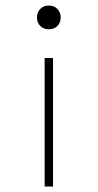

<svg xmlns="http://www.w3.org/2000/svg" viewBox="-20 -604 353 695"><path d="M141.6 -394V71.3H171.9V-394ZM199.7 -540.5Q199.7 -558.6 188 -571.3Q176.3 -584 156.7 -584Q137.2 -584 125.5 -571.3Q113.8 -558.6 113.8 -540.5Q113.8 -522.5 125.5 -510.3Q137.2 -498 156.7 -498Q176.3 -498 188 -510.3Q199.7 -522.5 199.7 -540.5Z"/></svg>

Font: Estedad-FD-VF Thin
Style: Regular
Weight: 100
Designer: Amin Abedi
Version: Version 5.0